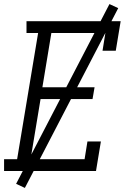

<svg xmlns="http://www.w3.org/2000/svg" viewBox="-25 -839 645 942"><path d="M-5 0V-58H59L162 -677H105V-735H567L543 -590H478L492 -677H227L183 -411H439L429 -353H174L125 -58H390L404 -145H470L446 0ZM97 83 54 63 512 -819 555 -799Z"/></svg>

Font: Iosevka Curly Slab LtExObl
Style: Regular
Weight: 300
Width: 7
Italic angle: -9°
Monospace: yes
Designer: Belleve Invis
Foundry: Belleve Invis
Version: Version 11.1.0; ttfautohint (v1.8.3)